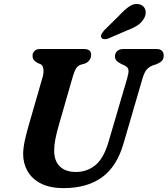

<svg xmlns="http://www.w3.org/2000/svg" viewBox="-20 -952 862 987"><path d="M538 -223 634 -550Q641.5 -575 640.5 -590.8Q639.5 -606.5 619.5 -616L605.5 -622Q586 -632 578.5 -640.8Q571 -649.5 571 -663.5Q571.5 -679 582.5 -689.5Q593.5 -700 615 -700H785.5Q803.5 -700 812.5 -690.8Q821.5 -681.5 821.5 -667.5Q821.5 -649 812.5 -639.5Q803.5 -630 783.5 -621.5L764.5 -615.5Q741.5 -605.5 730.8 -590.2Q720 -575 711.5 -545L615 -214.5Q581 -96 504.2 -40.5Q427.5 15 307.5 15Q236 15 189.8 -9Q143.5 -33 121 -73.2Q98.5 -113.5 99 -161.5Q99.5 -195.5 109 -236.2Q118.5 -277 128.5 -311L199.5 -557Q205.5 -578.5 203 -597.5Q200.5 -616.5 188.5 -622L173.5 -628Q158.5 -637 152.8 -645Q147 -653 147.5 -667Q147.5 -680.5 157.5 -690.2Q167.5 -700 185.5 -700H411.5Q449 -700 448.5 -669.5Q448.5 -656 440.2 -643.5Q432 -631 414.5 -624.5L395.5 -619.5Q379 -613.5 370.8 -599.8Q362.5 -586 355 -561L283 -311Q258.5 -227.5 258.5 -180.5Q258 -125 287.5 -96.5Q317 -68 370 -68Q428 -68 470.5 -103Q513 -138 538 -223ZM591.5 -871Q620 -902.5 646 -919.8Q672 -937 699.5 -929Q722 -921.5 727.5 -900.8Q733 -880 721 -858.5Q709 -837 688.8 -823Q668.5 -809 635 -796.5L535.5 -753.5Q525 -749.5 515 -750.8Q505 -752 501 -759Q497 -767.5 502 -776.5Q507 -785.5 515 -795.5Z"/></svg>

Font: Fraunces 9pt SuperSoft SemiBold
Style: Italic
Weight: 600
Italic angle: -16°
Version: Version 1.000;[0bf87f6ff]